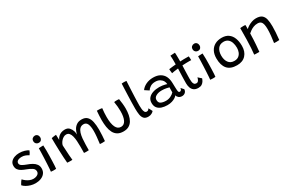

<svg xmlns="http://www.w3.org/2000/svg" viewBox="136 -2009 4994 3343"><g transform="rotate(-30 2633.0 -337.5)"><path d="M249.5 40.5Q203 40.5 157 27.5Q111 14.5 73.2 -7.2Q35.5 -29 13 -55.5Q17.5 -65 27.5 -82.2Q37.5 -99.5 49.2 -116.5Q61 -133.5 70 -141.5Q91.5 -117 121.5 -95Q151.5 -73 186 -59.2Q220.5 -45.5 255 -45.5Q304 -45.5 338.5 -67.2Q373 -89 373 -128Q373 -173 331.8 -200.5Q290.5 -228 232.5 -249Q185.5 -266 147.2 -286.2Q109 -306.5 86.5 -337Q64 -367.5 64 -414.5Q64 -462.5 91.2 -494.5Q118.5 -526.5 163.2 -543Q208 -559.5 260 -559.5Q318 -559.5 366.8 -544.5Q415.5 -529.5 441.5 -510.5Q438 -497.5 426 -474.5Q414 -451.5 400.5 -435Q377 -450.5 342.2 -465.2Q307.5 -480 267 -480Q240 -480 215 -473.8Q190 -467.5 174 -453Q158 -438.5 158 -413.5Q158 -380.5 192.2 -359Q226.5 -337.5 277.5 -319.5Q332 -301 375.5 -276Q419 -251 444 -216.2Q469 -181.5 469 -133Q469 -75.5 439.5 -37Q410 1.5 360.2 21Q310.5 40.5 249.5 40.5Z M652.5 -542Q618.5 -542 598.5 -562.5Q578.5 -583 578.5 -614Q578.5 -648.5 600 -667Q621.5 -685.5 650 -685.5Q680.5 -685.5 699.2 -664Q718 -642.5 718 -610.5Q718 -582.5 700.2 -562.2Q682.5 -542 652.5 -542ZM683 0.5Q675.5 1 660.8 2Q646 3 630.5 3Q603 3 579 -0.5Q581 -13.5 584 -54.2Q587 -95 590 -151Q593 -207 595.5 -266.5Q598 -326 599.5 -377.5Q601 -429 601 -460Q608.5 -460.5 626.8 -461.5Q645 -462.5 664 -463.2Q683 -464 692.5 -464Q696 -432.5 696 -360Q696 -313.5 695 -258.2Q694 -203 692.2 -150.2Q690.5 -97.5 688.2 -57Q686 -16.5 683 0.5Z M903.5 4.5Q899 -40.5 895.2 -106.2Q891.5 -172 888.8 -244.5Q886 -317 884.8 -384.2Q883.5 -451.5 883.5 -499.5Q893.5 -503 911.8 -506Q930 -509 948.2 -511.2Q966.5 -513.5 977 -513.5Q977.5 -503 978.2 -480.5Q979 -458 979.8 -436.5Q980.5 -415 980.5 -408Q984.5 -418.5 996.2 -436.5Q1008 -454.5 1028.8 -473Q1049.5 -491.5 1080.5 -504Q1111.5 -516.5 1153.5 -516.5Q1210.5 -516.5 1241.5 -482.2Q1272.5 -448 1286 -403Q1291 -385.5 1293.2 -368Q1295.5 -350.5 1296.5 -334Q1305 -381.5 1328.8 -424.8Q1352.5 -468 1393 -495.5Q1433.5 -523 1493 -523Q1565.5 -523 1604.2 -483.8Q1643 -444.5 1657.5 -375.2Q1672 -306 1672 -215.5Q1672 -161 1668 -99Q1664 -37 1660 8Q1635.5 11 1610.5 11Q1598.5 11 1585.2 10.2Q1572 9.5 1558.5 8.5Q1568 -65.5 1574 -128.5Q1580 -191.5 1580 -241Q1580 -335.5 1557.5 -384.5Q1535 -433.5 1483.5 -433.5Q1437 -433.5 1408.8 -406Q1380.5 -378.5 1365.8 -332Q1351 -285.5 1345.5 -227Q1340 -168.5 1339 -106.5Q1338.5 -80 1338 -51.8Q1337.5 -23.5 1337.5 4.5Q1330 5 1317.8 5.8Q1305.5 6.5 1293 6.5Q1278.5 6.5 1263.8 5.8Q1249 5 1241.5 3.5Q1242 -30 1242.2 -61Q1242.5 -92 1242.5 -123Q1242.5 -181 1239 -235.8Q1235.5 -290.5 1224.2 -334.2Q1213 -378 1190.5 -404Q1168 -430 1130.5 -430Q1102.5 -430 1077.2 -415.5Q1052 -401 1032 -379Q1012 -357 1000 -333.5Q988 -310 986 -292Q990.5 -172 997.5 -91Q1004.5 -10 1006.5 6.5Q1002.5 7 990.5 7.5Q978.5 8 970 8Q950.5 8 932 7Q913.5 6 903.5 4.5Z M2139 -500Q2156.5 -505 2189.5 -505Q2201.5 -505 2215.8 -504.2Q2230 -503.5 2238.5 -502Q2246.5 -453.5 2252 -402.8Q2257.5 -352 2257.5 -303.5Q2257.5 -236.5 2246 -177Q2234.5 -117.5 2208.2 -72.2Q2182 -27 2137.8 -1Q2093.5 25 2028 25Q1956.5 25 1910.5 -3.5Q1864.5 -32 1839 -82Q1813.5 -132 1803.2 -197.5Q1793 -263 1793 -337.5Q1793 -382.5 1796 -429.2Q1799 -476 1802.5 -520.5Q1811 -521 1824.8 -521Q1838.5 -521 1850 -520.5Q1865.5 -519.5 1880.8 -517.5Q1896 -515.5 1906 -513Q1900.5 -468 1897.8 -424Q1895 -380 1895 -339Q1895 -206.5 1928.5 -136.2Q1962 -66 2029 -66Q2091.5 -66 2124 -129.2Q2156.5 -192.5 2156.5 -309.5Q2156.5 -354 2152 -402.8Q2147.5 -451.5 2139 -500Z M2641 -32Q2629.5 -15.5 2600 1.2Q2570.5 18 2529.5 18Q2472 18 2444 -12.2Q2416 -42.5 2407.2 -95.8Q2398.5 -149 2398.5 -218Q2398.5 -272.5 2400 -340Q2401.5 -407.5 2404 -476.8Q2406.5 -546 2409 -608.2Q2411.5 -670.5 2414 -714.5Q2437 -716.5 2456 -716.5Q2469 -716.5 2482 -715.5Q2495 -714.5 2508.5 -713Q2506.5 -677 2504 -627.8Q2501.5 -578.5 2498.8 -523Q2496 -467.5 2494 -412.2Q2492 -357 2490.5 -308.8Q2489 -260.5 2489 -226.5Q2489 -188.5 2493.2 -153.2Q2497.5 -118 2510.2 -95.5Q2523 -73 2549.5 -73Q2569.5 -73 2580.8 -83Q2592 -93 2600 -108.5Q2604 -103.5 2613 -86.5Q2622 -69.5 2630.5 -53Q2639 -36.5 2641 -32Z M2918.5 10.5Q2856 10.5 2805.2 -6.2Q2754.5 -23 2724.5 -60.2Q2694.5 -97.5 2694.5 -159.5Q2694.5 -219 2728 -257.8Q2761.5 -296.5 2818.8 -315.5Q2876 -334.5 2947 -334.5Q2979.5 -334.5 3011 -329.5Q3042.5 -324.5 3065.8 -318.5Q3089 -312.5 3097 -309Q3095.5 -325.5 3091 -342.5Q3086.5 -359.5 3078.5 -373Q3059.5 -406.5 3023.2 -428.2Q2987 -450 2932.5 -450Q2874.5 -450 2834.8 -425Q2795 -400 2775 -366.5L2694 -420Q2726.5 -468.5 2790.8 -500Q2855 -531.5 2936 -531.5Q3020 -531.5 3075 -499.2Q3130 -467 3155.5 -415Q3168.5 -388.5 3176 -357Q3183.5 -325.5 3185 -279Q3186 -230 3187.2 -195.2Q3188.5 -160.5 3190 -136Q3192.5 -103.5 3200 -94Q3207.5 -84.5 3221.5 -84.5Q3237.5 -84.5 3248.2 -98.2Q3259 -112 3261 -137L3309 -84Q3306 -42 3279.5 -20Q3253 2 3217.5 2Q3175.5 2 3149.2 -21.2Q3123 -44.5 3120 -71.5Q3109.5 -53 3081 -34Q3052.5 -15 3010.8 -2.2Q2969 10.5 2918.5 10.5ZM2936.5 -68Q2985 -68 3030 -89.5Q3075 -111 3100.5 -141Q3100 -171.5 3100.5 -196Q3101 -220.5 3102 -241Q3087.5 -246 3046.5 -254.2Q3005.5 -262.5 2954 -262.5Q2887.5 -262.5 2841 -236.5Q2794.5 -210.5 2794.5 -164Q2794.5 -107.5 2834.2 -87.8Q2874 -68 2936.5 -68Z M3672.5 -93Q3665 -69 3649.5 -42.8Q3634 -16.5 3606.5 1.8Q3579 20 3535.5 20Q3479 20 3446.5 -4.5Q3414 -29 3400 -69Q3386 -109 3386 -156Q3386 -187 3387 -230.5Q3388 -274 3389.5 -319Q3391 -364 3392.5 -399.8Q3394 -435.5 3394.5 -451Q3345.5 -446 3309.8 -440Q3274 -434 3264 -431.5Q3259.5 -455 3257.8 -482.2Q3256 -509.5 3256 -517Q3284 -521 3321.2 -525.5Q3358.5 -530 3395 -532.5Q3395.5 -552 3395.5 -580.8Q3395.5 -609.5 3395.5 -635Q3395 -656.5 3393.5 -676.8Q3392 -697 3391 -710.5L3485 -716Q3486 -708.5 3487.2 -680.2Q3488.5 -652 3488.5 -612Q3488.5 -596.5 3488.5 -575.2Q3488.5 -554 3488.5 -538Q3503.5 -538.5 3525.5 -539.5Q3547.5 -540.5 3561 -541Q3596 -541.5 3626.2 -541Q3656.5 -540.5 3662 -540Q3664 -526 3665 -502.2Q3666 -478.5 3666 -462.5Q3660.5 -463 3631.5 -463.2Q3602.5 -463.5 3574 -463Q3553.5 -462.5 3528.8 -461.2Q3504 -460 3487 -459Q3486 -442.5 3484.8 -407.8Q3483.5 -373 3482 -331.2Q3480.5 -289.5 3479.8 -251.8Q3479 -214 3479 -192Q3479 -161 3482.8 -132.2Q3486.5 -103.5 3500.8 -85.2Q3515 -67 3546 -67Q3567 -67 3580 -82Q3593 -97 3600.2 -116.2Q3607.5 -135.5 3611 -149Q3616.5 -142.5 3630 -130.5Q3643.5 -118.5 3656.2 -107.5Q3669 -96.5 3672.5 -93Z M3855 -542Q3821 -542 3801 -562.5Q3781 -583 3781 -614Q3781 -648.5 3802.5 -667Q3824 -685.5 3852.5 -685.5Q3883 -685.5 3901.8 -664Q3920.5 -642.5 3920.5 -610.5Q3920.5 -582.5 3902.8 -562.2Q3885 -542 3855 -542ZM3885.5 0.5Q3878 1 3863.2 2Q3848.5 3 3833 3Q3805.5 3 3781.5 -0.5Q3783.5 -13.5 3786.5 -54.2Q3789.5 -95 3792.5 -151Q3795.5 -207 3798 -266.5Q3800.5 -326 3802 -377.5Q3803.5 -429 3803.5 -460Q3811 -460.5 3829.2 -461.5Q3847.5 -462.5 3866.5 -463.2Q3885.5 -464 3895 -464Q3898.5 -432.5 3898.5 -360Q3898.5 -313.5 3897.5 -258.2Q3896.5 -203 3894.8 -150.2Q3893 -97.5 3890.8 -57Q3888.5 -16.5 3885.5 0.5Z M4316 15.5Q4184.5 15.5 4122.2 -57.5Q4060 -130.5 4060 -267.5Q4060 -354 4092.2 -413.5Q4124.5 -473 4182.2 -504Q4240 -535 4317 -535Q4398.5 -535 4451.5 -497.2Q4504.5 -459.5 4530.2 -392Q4556 -324.5 4556 -236Q4556 -121.5 4492.8 -53Q4429.5 15.5 4316 15.5ZM4312 -74Q4366.5 -74 4399.8 -99.8Q4433 -125.5 4448.5 -165.8Q4464 -206 4464 -250.5Q4464 -310.5 4447.5 -357.5Q4431 -404.5 4397.2 -431.2Q4363.5 -458 4312 -458Q4235 -458 4196.2 -404.2Q4157.5 -350.5 4157.5 -267.5Q4157.5 -182 4196.8 -128Q4236 -74 4312 -74Z M4765.5 6.5Q4756 6.5 4742.5 6.8Q4729 7 4715.5 6.5Q4702.5 6.5 4686.8 5.8Q4671 5 4663.5 3.5Q4670 -52 4674.5 -122Q4679 -192 4681.5 -288Q4684 -384 4684 -518Q4696 -520 4712.5 -521.2Q4729 -522.5 4747 -522.5Q4758 -522.5 4769.2 -522Q4780.5 -521.5 4789 -520Q4789.5 -512 4789.8 -484.8Q4790 -457.5 4789.5 -437Q4808 -457.5 4842 -479Q4876 -500.5 4918 -515.2Q4960 -530 5002.5 -530Q5078.5 -530 5118 -499.8Q5157.5 -469.5 5171.8 -410.2Q5186 -351 5186 -264Q5186 -212.5 5181.8 -142.5Q5177.5 -72.5 5169 1.5Q5153 4 5117.5 4Q5101.5 4 5087 3.5Q5072.5 3 5064 1.5Q5073.5 -62.5 5081 -133.5Q5088.5 -204.5 5088.5 -265.5Q5088.5 -317.5 5080.5 -356.5Q5072.5 -395.5 5050 -417Q5027.5 -438.5 4983.5 -438.5Q4938 -438.5 4900 -423.2Q4862 -408 4833.8 -387.5Q4805.5 -367 4788 -351.5Q4785 -225 4777.8 -130.8Q4770.5 -36.5 4765.5 6.5Z"/></g></svg>

Font: Grandstander
Style: Regular
Weight: 400
Designer: Tyler Finck
Foundry: Etcetera Type Co
Version: Version 1.200; ttfautohint (v1.8.3)